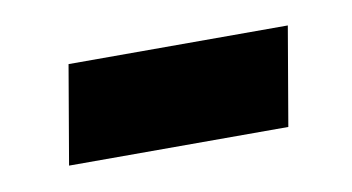

<svg xmlns="http://www.w3.org/2000/svg" viewBox="-30 -401 391 213"><g transform="rotate(-10 165.0 -294.5)"><path d="M35 -239 54 -350H301L282 -239Z"/></g></svg>

Font: Georama ExtraCondensed Thin SemiBold
Style: Italic
Weight: 600
Italic angle: -9°
Version: Version 1.001